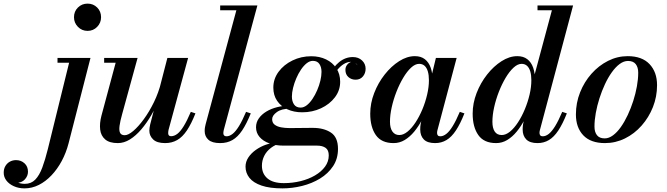

<svg xmlns="http://www.w3.org/2000/svg" viewBox="-244 -780 3680 1060"><path d="M-109 260Q-141 260 -167.2 248.2Q-193.5 236.5 -208.5 217Q-223.5 197.5 -223.5 173.5Q-223.5 152 -214 136.2Q-204.5 120.5 -189 112.2Q-173.5 104 -155.5 104Q-128 104 -108.8 121.5Q-89.5 139 -89.5 168Q-89.5 191.5 -106.8 210.5Q-124 229.5 -154.5 229.5Q-181.5 229.5 -202 213.5Q-222.5 197.5 -222.5 173.5H-196.5Q-196.5 189 -183.8 203Q-171 217 -150.5 226Q-130 235 -107 235Q-72 235 -49.2 211.5Q-26.5 188 -10.5 145Q5.5 102 20 43.5L137.5 -433.5H73.5V-460H255.5L134.5 11.5Q121 63.5 96.8 108.8Q72.5 154 40.2 188Q8 222 -29.8 241Q-67.5 260 -109 260ZM239.5 -609.5Q208 -609.5 186.2 -631.8Q164.5 -654 164.5 -685Q164.5 -717 186.2 -738.5Q208 -760 239.5 -760Q271 -760 292.5 -738.5Q314 -717 314 -685Q314 -654 292.5 -631.8Q271 -609.5 239.5 -609.5Z M406.5 10Q360.5 10 336.8 -10.2Q313 -30.5 309 -64.8Q305 -99 316 -141L394.5 -433.5H331V-460H515.5L430.5 -150.5Q419.5 -111.5 416 -85.5Q412.5 -59.5 419 -46.5Q425.5 -33.5 444.5 -33.5Q464 -33.5 492 -57.2Q520 -81 550 -122Q580 -163 605.8 -215.8Q631.5 -268.5 646 -327H666Q655 -283 636 -236Q617 -189 591.8 -145.2Q566.5 -101.5 536.5 -66.2Q506.5 -31 473.8 -10.5Q441 10 406.5 10ZM667.5 10Q622.5 10 601.5 -10.2Q580.5 -30.5 580.5 -58.5Q580.5 -65.5 581.8 -75Q583 -84.5 585 -92.5L680 -460H794.5L686.5 -63Q685.5 -58.5 685 -53.8Q684.5 -49 684.5 -45Q684.5 -28 700.5 -28Q718 -28 735 -41Q752 -54 770.2 -83.5Q788.5 -113 809.5 -162.5L835 -154Q812 -96 787.8 -59.8Q763.5 -23.5 734.2 -6.8Q705 10 667.5 10Z M971.5 10Q927 10 906.5 -8.5Q886 -27 886 -56.5Q886 -68.5 887.8 -78.2Q889.5 -88 891.5 -95L1061 -723.5H971.5V-750H1177L991.5 -63Q990.5 -58.5 989.8 -53.8Q989 -49 989 -45.5Q989 -27.5 1006.5 -27.5Q1023 -27.5 1040 -40.8Q1057 -54 1075.2 -83.5Q1093.5 -113 1114.5 -162.5L1140.5 -154Q1117 -96 1092.8 -59.8Q1068.5 -23.5 1039.2 -6.8Q1010 10 971.5 10Z M1315.5 260Q1245 260 1199.8 244.5Q1154.5 229 1133 201.8Q1111.5 174.5 1111.5 140Q1111.5 113 1127.2 89.2Q1143 65.5 1168.5 47.5Q1194 29.5 1223 19.2Q1252 9 1278.5 9H1309.5Q1276 18 1251.8 36.5Q1227.5 55 1214.8 80.5Q1202 106 1202 135Q1202 179 1232.5 205Q1263 231 1323 231Q1371 231 1415.5 220Q1460 209 1495 188.5Q1530 168 1550.5 140Q1571 112 1571 78Q1571 48.5 1553.5 36.2Q1536 24 1507 24Q1497.5 24 1478.2 24Q1459 24 1435 24Q1411 24 1387.5 24Q1364 24 1346.2 24Q1328.5 24 1322 24Q1277 24 1242.8 11.5Q1208.5 -1 1189 -23.8Q1169.5 -46.5 1169.5 -77.5Q1169.5 -104.5 1184.8 -126.2Q1200 -148 1226.2 -164Q1252.5 -180 1286.5 -188.5Q1320.5 -197 1358 -197L1356.5 -180Q1310.5 -180 1284.5 -161.2Q1258.5 -142.5 1258.5 -122Q1258.5 -102 1272.5 -91.5Q1286.5 -81 1308 -77Q1329.5 -73 1352.5 -73Q1370 -73 1395.2 -73.2Q1420.5 -73.5 1445 -73.8Q1469.5 -74 1483.5 -74Q1543.5 -74 1582.8 -48.2Q1622 -22.5 1622 42Q1622 96.5 1594.8 137.5Q1567.5 178.5 1522.8 205.8Q1478 233 1423.8 246.5Q1369.5 260 1315.5 260ZM1424.5 -160Q1378.5 -160 1342.5 -176.5Q1306.5 -193 1285.8 -223.5Q1265 -254 1265 -296.5Q1265 -344.5 1294 -383.8Q1323 -423 1370.8 -446.2Q1418.5 -469.5 1474.5 -469.5Q1520 -469.5 1556.2 -452Q1592.5 -434.5 1613.2 -402.8Q1634 -371 1634 -328.5Q1634 -281 1605 -242.8Q1576 -204.5 1528.2 -182.2Q1480.5 -160 1424.5 -160ZM1416 -186Q1433 -186 1449.8 -199Q1466.5 -212 1481.2 -234Q1496 -256 1507.2 -282.2Q1518.5 -308.5 1524.8 -335Q1531 -361.5 1531 -383.5Q1531 -409 1519.5 -426.5Q1508 -444 1483 -444Q1466 -444 1449.2 -430.8Q1432.5 -417.5 1417.8 -395.8Q1403 -374 1391.8 -347.8Q1380.5 -321.5 1374 -295Q1367.5 -268.5 1367.5 -247Q1367.5 -221 1379.2 -203.5Q1391 -186 1416 -186ZM1704 -465Q1735 -465 1754.8 -446.2Q1774.5 -427.5 1774.5 -400.5Q1774.5 -375.5 1759.5 -357.8Q1744.5 -340 1719 -340Q1696 -340 1679.5 -354.5Q1663 -369 1663 -394.5Q1663 -411.5 1673.8 -424Q1684.5 -436.5 1701 -440.5Q1709 -438 1716.2 -432.8Q1723.5 -427.5 1729.5 -419.5Q1725 -428.5 1715 -433.5Q1705 -438.5 1694 -438.5Q1673 -438.5 1653.5 -426.2Q1634 -414 1617 -392.5Q1600 -371 1587 -344L1568 -354.5Q1594.5 -410 1628.8 -437.5Q1663 -465 1704 -465Z M1929 10Q1862 10 1831 -34.2Q1800 -78.5 1800 -152.5Q1800 -210 1821.8 -266.2Q1843.5 -322.5 1879.8 -368.5Q1916 -414.5 1959.5 -442.2Q2003 -470 2046.5 -470Q2080 -470 2101.8 -453Q2123.5 -436 2134 -405.8Q2144.5 -375.5 2144.5 -335.5Q2144.5 -306.5 2137.8 -269.8Q2131 -233 2118 -194.2Q2105 -155.5 2086 -119Q2067 -82.5 2043 -53.5Q2019 -24.5 1990.5 -7.2Q1962 10 1929 10ZM1960.5 -34.5Q1983 -34.5 2006.2 -53.5Q2029.5 -72.5 2050.5 -104.8Q2071.5 -137 2088 -176.5Q2104.5 -216 2114.2 -257.8Q2124 -299.5 2124 -337Q2124 -365.5 2118 -385.8Q2112 -406 2100 -416.8Q2088 -427.5 2070 -427.5Q2048 -427.5 2025.2 -406.2Q2002.5 -385 1981.8 -350Q1961 -315 1944.5 -272.8Q1928 -230.5 1918.5 -187.5Q1909 -144.5 1909 -107.5Q1909 -73 1922.5 -53.8Q1936 -34.5 1960.5 -34.5ZM2158 10Q2115.5 10 2095.8 -10.2Q2076 -30.5 2076 -65Q2076 -73.5 2076.5 -80.5Q2077 -87.5 2078 -92.5L2094 -175L2120.5 -255L2135.5 -348.5L2162.5 -460H2277L2171 -61Q2169 -53.5 2169 -45.5Q2169 -38 2173 -32.8Q2177 -27.5 2186.5 -27.5Q2203 -27.5 2220 -40.8Q2237 -54 2255.2 -83.5Q2273.5 -113 2294.5 -162.5L2320 -154Q2297 -96 2273 -59.8Q2249 -23.5 2221 -6.8Q2193 10 2158 10Z M2723.5 10Q2681.5 10 2661.5 -10.2Q2641.5 -30.5 2641.5 -65Q2641.5 -69.5 2641.8 -77Q2642 -84.5 2643.5 -92.5L2659.5 -175L2694.5 -257L2694 -318L2803 -723.5H2723.5V-750H2920L2736.5 -61Q2734.5 -53.5 2734.5 -45.5Q2734.5 -38.5 2738.5 -33Q2742.5 -27.5 2752 -27.5Q2769 -27.5 2785.8 -40.8Q2802.5 -54 2820.8 -83.5Q2839 -113 2860 -162.5L2885.5 -154Q2862.5 -96 2838.5 -59.8Q2814.5 -23.5 2786.5 -6.8Q2758.5 10 2723.5 10ZM2495 10Q2428 10 2396.8 -34.2Q2365.5 -78.5 2365.5 -152.5Q2365.5 -210 2387.2 -266.2Q2409 -322.5 2445.2 -368.5Q2481.5 -414.5 2525 -442.2Q2568.5 -470 2612 -470Q2645.5 -470 2667.2 -453.2Q2689 -436.5 2699.5 -406.2Q2710 -376 2710 -335.5Q2710 -307 2703.2 -270.2Q2696.5 -233.5 2683.5 -194.8Q2670.5 -156 2651.8 -119.5Q2633 -83 2609 -53.8Q2585 -24.5 2556.5 -7.2Q2528 10 2495 10ZM2526 -34.5Q2548.5 -34.5 2571.8 -53.5Q2595 -72.5 2616 -104.8Q2637 -137 2653.5 -176.8Q2670 -216.5 2679.8 -258Q2689.5 -299.5 2689.5 -337.5Q2689.5 -365.5 2683.5 -385.8Q2677.5 -406 2665.5 -416.8Q2653.5 -427.5 2635.5 -427.5Q2613.5 -427.5 2590.8 -406.2Q2568 -385 2547.2 -350Q2526.5 -315 2510 -272.8Q2493.5 -230.5 2484 -187.5Q2474.5 -144.5 2474.5 -107.5Q2474.5 -73 2487.2 -53.8Q2500 -34.5 2526 -34.5Z M3096 10Q3017 10 2976.2 -33Q2935.5 -76 2935.5 -148Q2935.5 -212 2958.5 -270Q2981.5 -328 3021.5 -373Q3061.5 -418 3113 -444Q3164.5 -470 3221.5 -470Q3300.5 -470 3342 -426Q3383.5 -382 3383.5 -310Q3383.5 -246.5 3360.8 -189Q3338 -131.5 3298.2 -86.5Q3258.5 -41.5 3206.5 -15.8Q3154.5 10 3096 10ZM3094.5 -16Q3117.5 -16 3140.2 -32.8Q3163 -49.5 3183.5 -78.5Q3204 -107.5 3221.5 -144.8Q3239 -182 3252 -222.5Q3265 -263 3272.2 -303.2Q3279.5 -343.5 3279.5 -378.5Q3279.5 -408.5 3265.8 -426Q3252 -443.5 3223 -443.5Q3200 -443.5 3177.2 -426.8Q3154.5 -410 3133.8 -381Q3113 -352 3095.8 -315Q3078.5 -278 3065.5 -237.2Q3052.5 -196.5 3045.2 -156.2Q3038 -116 3038 -81Q3038 -51 3051.8 -33.5Q3065.5 -16 3094.5 -16Z"/></svg>

Font: Bodoni Moda 9pt SemiBold
Style: Italic
Weight: 600
Italic angle: -13°
Designer: Owen Earl
Foundry: indestructible type
Version: Version 2.004